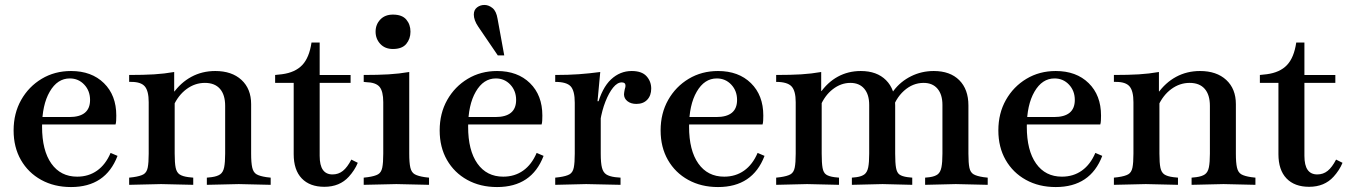

<svg xmlns="http://www.w3.org/2000/svg" viewBox="-20 -744 5451 776"><path d="M267 12Q199 12 146.5 -17Q94 -46 64.5 -97.5Q35 -149 35 -217Q35 -286 65.5 -340Q96 -394 148.5 -425.5Q201 -457 267 -457Q350 -457 400 -408Q450 -359 450 -277Q450 -267 449.5 -257Q449 -247 447 -241H116L118 -271H260Q344 -271 344 -340Q344 -377 320.5 -402Q297 -427 262 -427Q212 -427 181 -373.5Q150 -320 150 -232Q150 -136 187.5 -83Q225 -30 292 -30Q338 -30 372.5 -54.5Q407 -79 427 -126L455 -114Q407 12 267 12Z M816 3V-26L835 -28Q858 -31 870 -39.5Q882 -48 886 -68Q890 -88 890 -123V-316Q890 -361 869 -385Q848 -409 808 -409Q768 -409 734 -384Q700 -359 680 -314L679 -366Q710 -410 753.5 -433.5Q797 -457 850 -457Q917 -457 956 -421Q995 -385 995 -323V-123Q995 -86 999.5 -66.5Q1004 -47 1017 -39.5Q1030 -32 1057 -28L1074 -26V3L945 0ZM502 3V-26L519 -28Q547 -32 560 -39.5Q573 -47 577 -66.5Q581 -86 581 -123V-331Q581 -376 565.5 -394.5Q550 -413 511 -413H502V-441Q561 -441 602.5 -443.5Q644 -446 684 -453V-375L686 -373V-123Q686 -85 690 -66Q694 -47 706 -39Q718 -31 742 -28L761 -26V3L631 0Z M1291 11Q1232 11 1199.5 -23Q1167 -57 1167 -121V-409H1092V-441L1120 -444Q1173 -451 1201.5 -481Q1230 -511 1239 -572H1272V-114Q1272 -76 1285 -57.5Q1298 -39 1324 -39Q1348 -39 1366 -53.5Q1384 -68 1400 -99L1426 -86Q1420 -71 1410.5 -56.5Q1401 -42 1390 -30Q1353 11 1291 11ZM1264 -409V-441H1397V-409Z M1450 3V-26L1467 -28Q1495 -32 1508 -39.5Q1521 -47 1525 -66.5Q1529 -86 1529 -123V-331Q1529 -375 1514 -393Q1499 -411 1459 -412L1450 -413V-441Q1508 -441 1550.5 -443.5Q1593 -446 1634 -453V-123Q1634 -86 1638.5 -66.5Q1643 -47 1656.5 -39.5Q1670 -32 1697 -28L1714 -26V3L1582 0ZM1568 -546Q1536 -546 1517 -566.5Q1498 -587 1498 -616Q1498 -645 1517 -665Q1536 -685 1568 -685Q1605 -685 1622 -665Q1639 -645 1639 -616Q1639 -587 1622 -566.5Q1605 -546 1568 -546Z M1989 12Q1921 12 1868.5 -17Q1816 -46 1786.5 -97.5Q1757 -149 1757 -217Q1757 -286 1787.5 -340Q1818 -394 1870.5 -425.5Q1923 -457 1989 -457Q2072 -457 2122 -408Q2172 -359 2172 -277Q2172 -267 2171.5 -257Q2171 -247 2169 -241H1838L1840 -271H1982Q2066 -271 2066 -340Q2066 -377 2042.5 -402Q2019 -427 1984 -427Q1934 -427 1903 -373.5Q1872 -320 1872 -232Q1872 -136 1909.5 -83Q1947 -30 2014 -30Q2060 -30 2094.5 -54.5Q2129 -79 2149 -126L2177 -114Q2129 12 1989 12ZM1992 -520 1913 -636Q1904 -649 1899.5 -661.5Q1895 -674 1895 -685Q1895 -704 1908 -714Q1921 -724 1938 -724Q1955 -724 1970.5 -711.5Q1986 -699 1991 -668L2018 -520Z M2224 3V-26L2241 -28Q2269 -32 2282 -39.5Q2295 -47 2299 -66.5Q2303 -86 2303 -123V-329Q2303 -377 2286.5 -395Q2270 -413 2224 -413V-441Q2277 -441 2319 -444Q2361 -447 2406 -453L2395 -335H2408V-123Q2408 -85 2413 -66Q2418 -47 2430.5 -39Q2443 -31 2466 -28L2488 -26V3L2349 0ZM2406 -255 2393 -314Q2413 -389 2449.5 -423Q2486 -457 2533 -457Q2574 -457 2593 -436Q2612 -415 2612 -386Q2612 -358 2596 -341Q2580 -324 2552 -324Q2530 -324 2516 -335Q2502 -346 2502 -363Q2502 -368 2503 -372Q2504 -376 2505 -383Q2507 -389 2507.5 -392Q2508 -395 2508 -398Q2508 -411 2493 -411Q2475 -411 2458 -390Q2441 -369 2427 -333.5Q2413 -298 2406 -255Z M2882 12Q2814 12 2761.5 -17Q2709 -46 2679.5 -97.5Q2650 -149 2650 -217Q2650 -286 2680.5 -340Q2711 -394 2763.5 -425.5Q2816 -457 2882 -457Q2965 -457 3015 -408Q3065 -359 3065 -277Q3065 -267 3064.5 -257Q3064 -247 3062 -241H2731L2733 -271H2875Q2959 -271 2959 -340Q2959 -377 2935.5 -402Q2912 -427 2877 -427Q2827 -427 2796 -373.5Q2765 -320 2765 -232Q2765 -136 2802.5 -83Q2840 -30 2907 -30Q2953 -30 2987.5 -54.5Q3022 -79 3042 -126L3070 -114Q3022 12 2882 12Z M3294 -367Q3324 -411 3366 -434Q3408 -457 3459 -457Q3524 -457 3561 -420Q3598 -383 3598 -318V-123Q3598 -85 3601.5 -65.5Q3605 -46 3615.5 -38.5Q3626 -31 3648 -28L3667 -26V3L3547 0L3423 3V-26L3442 -28Q3463 -31 3474 -39.5Q3485 -48 3489 -67.5Q3493 -87 3493 -123V-320Q3493 -362 3473 -385.5Q3453 -409 3417 -409Q3379 -409 3346 -383.5Q3313 -358 3295 -314ZM3719 3V-26L3738 -28Q3759 -31 3770 -39.5Q3781 -48 3785 -68Q3789 -88 3789 -123V-320Q3789 -362 3769 -385.5Q3749 -409 3713 -409Q3669 -409 3633.5 -377Q3598 -345 3584 -293H3557Q3564 -341 3592 -378Q3620 -415 3662.5 -436Q3705 -457 3754 -457Q3820 -457 3857 -420Q3894 -383 3894 -318V-123Q3894 -85 3898 -66Q3902 -47 3915 -39.5Q3928 -32 3955 -28L3972 -26V3L3843 0ZM3301 -123Q3301 -85 3304.5 -65.5Q3308 -46 3319 -38.5Q3330 -31 3352 -28L3371 -26V3L3242 0L3117 3V-26L3134 -28Q3162 -32 3175 -39.5Q3188 -47 3192 -66.5Q3196 -86 3196 -123V-331Q3196 -377 3179 -395Q3162 -413 3117 -413V-441Q3176 -441 3217.5 -443.5Q3259 -446 3299 -453V-377L3301 -374Z M4247 12Q4179 12 4126.5 -17Q4074 -46 4044.5 -97.5Q4015 -149 4015 -217Q4015 -286 4045.5 -340Q4076 -394 4128.5 -425.5Q4181 -457 4247 -457Q4330 -457 4380 -408Q4430 -359 4430 -277Q4430 -267 4429.5 -257Q4429 -247 4427 -241H4096L4098 -271H4240Q4324 -271 4324 -340Q4324 -377 4300.5 -402Q4277 -427 4242 -427Q4192 -427 4161 -373.5Q4130 -320 4130 -232Q4130 -136 4167.5 -83Q4205 -30 4272 -30Q4318 -30 4352.5 -54.5Q4387 -79 4407 -126L4435 -114Q4387 12 4247 12Z M4796 3V-26L4815 -28Q4838 -31 4850 -39.5Q4862 -48 4866 -68Q4870 -88 4870 -123V-316Q4870 -361 4849 -385Q4828 -409 4788 -409Q4748 -409 4714 -384Q4680 -359 4660 -314L4659 -366Q4690 -410 4733.5 -433.5Q4777 -457 4830 -457Q4897 -457 4936 -421Q4975 -385 4975 -323V-123Q4975 -86 4979.5 -66.5Q4984 -47 4997 -39.5Q5010 -32 5037 -28L5054 -26V3L4925 0ZM4482 3V-26L4499 -28Q4527 -32 4540 -39.5Q4553 -47 4557 -66.5Q4561 -86 4561 -123V-331Q4561 -376 4545.5 -394.5Q4530 -413 4491 -413H4482V-441Q4541 -441 4582.5 -443.5Q4624 -446 4664 -453V-375L4666 -373V-123Q4666 -85 4670 -66Q4674 -47 4686 -39Q4698 -31 4722 -28L4741 -26V3L4611 0Z M5271 11Q5212 11 5179.5 -23Q5147 -57 5147 -121V-409H5072V-441L5100 -444Q5153 -451 5181.5 -481Q5210 -511 5219 -572H5252V-114Q5252 -76 5265 -57.5Q5278 -39 5304 -39Q5328 -39 5346 -53.5Q5364 -68 5380 -99L5406 -86Q5400 -71 5390.5 -56.5Q5381 -42 5370 -30Q5333 11 5271 11ZM5244 -409V-441H5377V-409Z"/></svg>

Font: Baskervville SemiBold
Style: Regular
Weight: 600
Version: Version 1.100